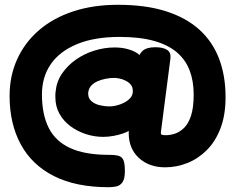

<svg xmlns="http://www.w3.org/2000/svg" viewBox="-20 -651 980 801"><path d="M433 130Q297 130 205 83.5Q113 37 66.5 -49Q20 -135 20 -251Q20 -334 51.5 -403.5Q83 -473 141.5 -524Q200 -575 284 -603Q368 -631 472 -631Q588 -631 672.5 -604Q757 -577 812 -527Q867 -477 894 -406Q921 -335 921 -246Q921 -171 900 -116Q879 -61 843 -25Q807 11 762 29Q717 47 669 47Q602 47 559.5 8Q517 -31 517 -96Q517 -97 517 -101Q517 -105 517 -105Q510 -100 492.5 -94Q475 -88 453.5 -84Q432 -80 410 -80Q374 -80 338.5 -91.5Q303 -103 274 -124.5Q245 -146 228 -176.5Q211 -207 211 -246Q211 -252 211 -257.5Q211 -263 212 -269Q216 -311 239 -344.5Q262 -378 297 -402.5Q332 -427 374 -440Q416 -453 458 -453Q487 -453 511.5 -446.5Q536 -440 552.5 -429Q569 -418 573 -405L555 -395Q557 -422 574 -438Q591 -454 628 -454Q660 -454 677 -443Q694 -432 691 -407L651 -98Q651 -91 654.5 -89Q658 -87 673 -87Q690 -87 710 -93.5Q730 -100 748 -117.5Q766 -135 777 -168.5Q788 -202 788 -257Q788 -313 771 -357.5Q754 -402 717.5 -433Q681 -464 622 -480.5Q563 -497 479 -497Q374 -497 301.5 -467Q229 -437 192 -383.5Q155 -330 155 -257Q155 -174 183 -118Q211 -62 272.5 -33.5Q334 -5 434 -5Q462 -5 476 -0.5Q490 4 495.5 18.5Q501 33 501 63Q501 96 490.5 110Q480 124 464.5 127Q449 130 433 130ZM437 -207Q449 -207 464.5 -210.5Q480 -214 495.5 -221.5Q511 -229 522 -240.5Q533 -252 534 -267V-272Q534 -288 525.5 -298Q517 -308 504 -314.5Q491 -321 478 -323.5Q465 -326 456 -326Q440 -326 421.5 -322.5Q403 -319 387 -312Q371 -305 360.5 -293.5Q350 -282 348 -265V-259Q348 -241 361.5 -229Q375 -217 396 -212Q417 -207 437 -207Z"/></svg>

Font: Fredoka SemiExpanded
Style: Bold
Weight: 700
Width: 6
Designer: Ben Nathan
Foundry: Milena B. Brandão, Ben Nathan
Version: Version 2.001